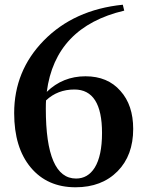

<svg xmlns="http://www.w3.org/2000/svg" viewBox="-20 -777 624 813"><path d="M381 -67Q412 -117 412 -214Q412 -398 295 -398Q224 -398 175 -352Q174 -340 174 -317Q174 -21 302 -21Q352 -21 381 -67ZM506 -732Q214 -663 178 -388Q246 -454 342 -454Q436 -454 490 -392Q544 -332 544 -231Q544 -119 478 -52Q411 16 300 16Q180 16 110 -68Q40 -152 40 -298Q40 -477 165 -605Q293 -736 500 -757Z"/></svg>

Font: Source Han Serif SC
Style: Bold
Weight: 700
Designer: Ryoko NISHIZUKA  (kana & ideographs); Frank Grießhammer (Latin, Greek & Cyrillic); Wenlong ZHANG  (bopomofo); Sandoll Co
Foundry: Adobe Systems Incorporated
Version: Version 1.001 October 20, 2017